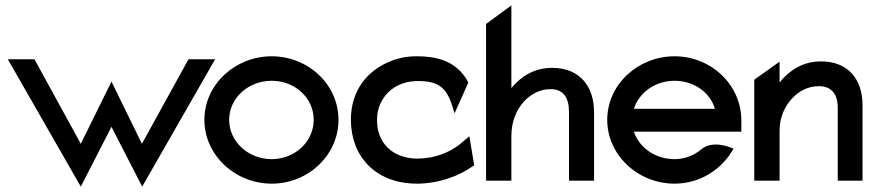

<svg xmlns="http://www.w3.org/2000/svg" viewBox="-20 -671 3252 713"><path d="M9 -451 280 22 394 -200 508 22 779 -451H680L507 -137L394 -368L280 -137L108 -451Z M739 -226C739 -95 853 11 989 11C1125 11 1237 -95 1237 -226C1237 -357 1125 -462 989 -462C853 -462 739 -357 739 -226ZM831 -226C831 -307 902 -371 989 -371C1076 -371 1145 -307 1145 -226C1145 -145 1075 -80 989 -80C902 -80 831 -145 831 -226Z M1283 -226C1283 -193 1289 -160 1300 -131C1332 -48 1411 11 1528 11C1611 11 1685 -18 1736 -54L1741 -57L1723 -165L1686 -134C1647 -104 1594 -82 1528 -82C1506 -82 1486 -86 1467 -93C1416 -112 1380 -157 1380 -226C1380 -246 1384 -266 1391 -283C1413 -332 1459 -370 1533 -370C1604 -370 1638 -349 1660 -276L1668 -250L1719 -364L1717 -369C1672 -450 1592 -462 1528 -462C1492 -462 1459 -456 1429 -443C1346 -410 1283 -337 1283 -226Z M1785 0H1879V-166C1879 -220 1898 -262 1923 -291C1946 -317 1980 -340 2025 -340C2073 -340 2093 -307 2093 -255V0H2186V-255C2186 -351 2132 -419 2031 -419C1962 -419 1914 -386 1879 -344V-651L1785 -582Z M2235 -226C2235 -95 2349 11 2485 11C2575 11 2654 -37 2698 -109L2704 -119L2694 -123C2693 -123 2627 -152 2585 -117C2558 -94 2523 -80 2485 -80C2414 -80 2354 -122 2334 -182H2733V-224C2733 -356 2621 -462 2485 -462C2349 -462 2235 -357 2235 -226ZM2334 -267C2353 -327 2413 -371 2485 -371C2557 -371 2617 -328 2635 -267Z M2781 0H2875V-186C2875 -237 2895 -277 2921 -305C2944 -330 2977 -351 3021 -351C3069 -351 3091 -320 3091 -271V0H3183V-281C3183 -376 3130 -443 3029 -443C2960 -443 2911 -409 2875 -365V-442L2781 -375Z"/></svg>

Font: Charger Pro
Style: ExBd
Weight: 400
Designer: Jasper
Foundry: Cannot Into Space Fonts
Version: Version 1.09